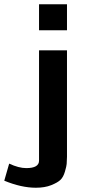

<svg xmlns="http://www.w3.org/2000/svg" viewBox="-97 -708 397 900"><path d="M-77 139 -54 59Q-9 80 26 80Q86 80 86 45V-472H217V27Q216 51 215.5 60.5Q215 70 207.5 96Q200 122 186.5 135Q173 148 143 160Q113 172 71 172Q3 172 -77 139ZM86 -566V-688H217V-566Z"/></svg>

Font: Coval
Style: ExtraBold
Weight: 800
Foundry: Context Ltd
Version: Version 001.000